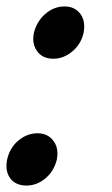

<svg xmlns="http://www.w3.org/2000/svg" viewBox="-28 -562 346 595"><path d="M137 -380Q105 -380 88 -402Q75 -419 75 -441Q75 -450 77 -460Q86 -496 112.5 -519Q139 -542 172 -542Q204 -542 221 -519Q233 -503 233 -480Q233 -471 231 -460Q223 -425 196 -402.5Q169 -380 137 -380ZM54 13Q21 13 4 -9Q-8 -25 -8 -47Q-8 -57 -6 -67Q2 -104 29 -126.5Q56 -149 88 -149Q120 -149 137 -126Q150 -110 150 -87Q150 -77 148 -67Q139 -31 112.5 -9Q86 13 54 13Z"/></svg>

Font: l_WÎeÑOS 500W
Style: Regular
Weight: 500
Designer: R?O
Version: Version 2.00 June 21, 2023